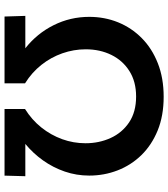

<svg xmlns="http://www.w3.org/2000/svg" viewBox="34 -794 759 868"><g transform="rotate(90 414.0 -359.5)"><path d="M54.2 0 51.3 -94H197.7Q130.7 -146.9 93.2 -222.2Q55.7 -297.5 55.7 -383Q55.7 -452.3 80.3 -513.2Q105 -574 151.7 -620.3Q198.3 -666.6 265.4 -693Q332.4 -719.4 416.9 -719.4Q502.8 -719.4 569.1 -692.4Q635.4 -665.3 681 -618.5Q726.5 -571.6 749.9 -510.8Q773.3 -450.1 773.3 -383Q773.3 -325.3 755.1 -272.3Q736.8 -219.2 704.7 -174.1Q672.6 -129 630.2 -94H776.1L773.5 0H472.4V-92.7Q521.1 -123.1 555.7 -166.3Q590.2 -209.5 608.7 -260.6Q627.1 -311.7 627.1 -366.1Q627.1 -427.3 603.5 -479.3Q579.9 -531.3 532.9 -563.1Q485.8 -594.8 415.7 -594.8Q348.7 -594.8 300.9 -564.6Q253.1 -534.5 227.8 -483Q202.4 -431.4 202.4 -367.1Q202.4 -312.9 220.5 -261.3Q238.6 -209.8 272.9 -166.5Q307.3 -123.1 356.2 -92.7V0Z"/></g></svg>

Font: Comme
Style: Regular
Weight: 400
Designer: Vernon Adams
Foundry: Vernon Adams
Version: Version 1.000;gftools[0.9.27]